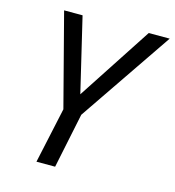

<svg xmlns="http://www.w3.org/2000/svg" viewBox="-107 -804 814 894"><g transform="rotate(15 300.5 -357.0)"><path d="M150 0 208 -268 92 -714H181L266 -356L500 -714H601L295 -265L240 0Z"/></g></svg>

Font: BC Sans
Style: Italic
Weight: 400
Italic angle: -12°
Designer: Monotype Design Team
Designer: Province of B.C.
Foundry: Monotype Imaging Inc.
Version: Version 2.000;GOOG;noto-source:20170915:90ef993387c0